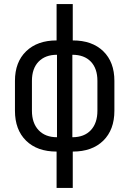

<svg xmlns="http://www.w3.org/2000/svg" viewBox="-20 -750 640 950"><path d="M260 180V0Q164 0 109 -54Q54 -108 54 -202V-350Q54 -443 109.5 -496.5Q165 -550 260 -550V-730H340V-550Q436 -550 491 -496.5Q546 -443 546 -350V-202Q546 -108 491 -54Q436 0 340 0V180ZM262 -71V-479Q204 -479 171 -445Q138 -411 138 -350V-202Q138 -141 171 -106Q204 -71 262 -71ZM338 -71Q397 -71 429.5 -106Q462 -141 462 -202V-350Q462 -411 429.5 -445Q397 -479 338 -479Z"/></svg>

Font: JetBrains Mono Zero
Style: Regular-Zero
Weight: 400
Designer: Philipp Nurullin, Konstantin Bulenkov
Foundry: JetBrains
Version: Version 2.211